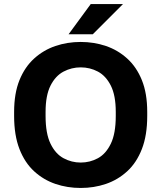

<svg xmlns="http://www.w3.org/2000/svg" viewBox="-20 -920 799 952"><path d="M380 12Q314 12 255 -8Q196 -28 149.5 -70.5Q103 -113 76.5 -181Q50 -249 50 -345V-365Q50 -457 76.5 -522.5Q103 -588 149.5 -630Q196 -672 255 -692Q314 -712 380 -712Q446 -712 505 -692Q564 -672 610.5 -630Q657 -588 683.5 -522.5Q710 -457 710 -365V-345Q710 -249 683.5 -181Q657 -113 610.5 -70.5Q564 -28 505 -8Q446 12 380 12ZM380 -114Q426 -114 465.5 -135.5Q505 -157 529.5 -207.5Q554 -258 554 -345V-365Q554 -447 529.5 -495.5Q505 -544 465.5 -565Q426 -586 380 -586Q335 -586 295 -565Q255 -544 230.5 -495.5Q206 -447 206 -365V-345Q206 -258 230.5 -207.5Q255 -157 295 -135.5Q335 -114 380 -114ZM320 -750 430 -900H590L440 -750Z"/></svg>

Font: Golos Text SemiBold
Style: Regular
Weight: 600
Designer: A.Korolkova, Vitaly Kuzmin
Foundry: ParaType Ltd
Version: Version 2.004